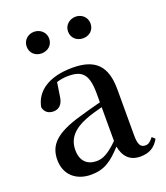

<svg xmlns="http://www.w3.org/2000/svg" viewBox="-146 -887 865 1003"><g transform="rotate(-20 286.5 -386.0)"><path d="M161 -668C194 -668 224 -690 224 -728C224 -764 194 -788 161 -788C128 -788 99 -764 99 -728C99 -690 128 -668 161 -668ZM392 -668C425 -668 454 -690 454 -728C454 -764 425 -788 392 -788C359 -788 329 -764 329 -728C329 -690 359 -668 392 -668ZM462 15C511 15 544 -4 567 -46L551 -61C533 -38 522 -31 506 -31C481 -31 468 -47 468 -100V-356C468 -488 411 -543 285 -543C156 -543 77 -490 62 -404C68 -376 88 -362 116 -362C145 -362 169 -380 174 -428L185 -500C208 -507 229 -510 250 -510C328 -510 359 -480 359 -372V-324C318 -313 275 -302 239 -291C95 -250 47 -199 47 -117C47 -33 106 16 188 16C263 16 305 -16 361 -77C372 -19 404 15 462 15ZM359 -109C304 -55 272 -41 239 -41C188 -41 153 -71 153 -133C153 -194 188 -238 265 -268C290 -278 324 -288 359 -297Z"/></g></svg>

Font: Noto Serif HK SemiBold
Style: Regular
Weight: 600
Designer: Ryoko NISHIZUKA 西塚涼子 (kana & ideographs); Frank Grießhammer (Latin, Greek & Cyrillic); Wenlong ZHANG 张文龙 (bopomofo); San
Foundry: Adobe
Version: Version 2.001;hotconv 1.1.0;makeotfexe 2.6.0